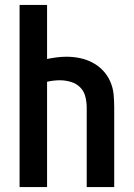

<svg xmlns="http://www.w3.org/2000/svg" viewBox="-20 -755 540 775"><path d="M59 0V-735H170V-517Q190 -521 209.5 -523.5Q229 -526 249 -526Q276 -526 302.5 -520.5Q329 -515 353 -502.5Q377 -490 395.5 -470.5Q414 -451 425 -426Q436 -401 438.5 -374.5Q441 -348 441 -321V0H330V-321Q330 -343 324.5 -365Q319 -387 303.5 -402.5Q288 -418 266 -424.5Q244 -431 222 -431Q209 -431 196 -429.5Q183 -428 170 -425V0Z"/></svg>

Font: Zed Mono
Style: Bold
Weight: 700
Monospace: yes
Designer: Belleve Invis
Foundry: Belleve Invis
Version: Version 1.0.0; ttfautohint (v1.8.4)